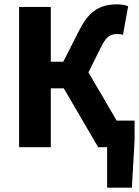

<svg xmlns="http://www.w3.org/2000/svg" viewBox="-20 -684 645 892"><path d="M477.7 188V0H451.3V-123.6H605.3V-31.8L592.7 188ZM68.7 0V-651.8H216V-397.3H361.9L594.4 0H436.1L276.2 -273.7H216V0ZM387.9 -341.6 260.6 -370.7 349.6 -546Q372.9 -591.8 398.6 -617.1Q424.4 -642.5 454.7 -653.1Q485.1 -663.8 522.1 -663.8Q535.5 -663.8 550.2 -661.9Q564.8 -660.1 575.4 -654.8L551.3 -521.9Q543.2 -524.8 535.6 -525.4Q528.1 -525.9 523.1 -525.9Q508.2 -525.9 496.1 -521.1Q484.1 -516.2 473 -503.4Q461.9 -490.5 450.1 -466.8Z"/></svg>

Font: Source Code Pro ExtraLight
Style: Regular
Weight: 200
Monospace: yes
Designer: Paul D. Hunt, Teo Tuominen
Foundry: Adobe
Version: Version 1.026;hotconv 1.1.0;makeotfexe 2.6.0